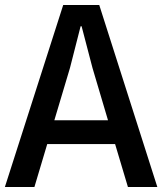

<svg xmlns="http://www.w3.org/2000/svg" viewBox="-24 -747 649 767"><path d="M-4.5 0 228.5 -727H372.5L604.5 0H487L422.5 -216L486.5 -171.5H139L176.5 -266.5H457.5L422 -217.5L345.5 -475.5L302 -642H298L255.5 -475.5L113.5 0Z"/></svg>

Font: Spline Sans Mono Medium
Style: Regular
Weight: 500
Monospace: yes
Version: Version 1.004